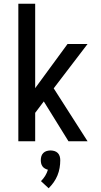

<svg xmlns="http://www.w3.org/2000/svg" viewBox="-20 -755 540 1026"><path d="M78 0V-735H168V-284L341 -520H448L267 -283L448 0H346L214 -213L168 -152V0ZM240 251 199 213Q212 200 221.5 184.5Q231 169 236 152Q228 150 220 145.5Q212 141 207 134Q202 127 200 118.5Q198 110 198 101Q198 90 201 80Q204 70 211.5 62.5Q219 55 229.5 52Q240 49 250 49Q260 49 270.5 52Q281 55 288.5 62.5Q296 70 299 80Q302 90 302 101Q302 122 298.5 142.5Q295 163 287 182.5Q279 202 267 219Q255 236 240 251Z"/></svg>

Font: Iosevka Term Medium
Style: Regular
Weight: 500
Monospace: yes
Designer: Belleve Invis
Foundry: Belleve Invis
Version: Version 26.3.1